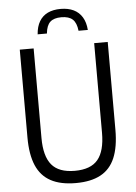

<svg xmlns="http://www.w3.org/2000/svg" viewBox="-62 -988 741 1044"><g transform="rotate(-5 308.5 -465.5)"><path d="M309.5 9.3Q226.2 9.3 172.9 -19.5Q119.6 -48.2 94 -107.8Q68.5 -167.5 68.5 -260.4V-740H144.2V-251Q144.2 -151.5 183.4 -104.5Q222.6 -57.5 309.5 -57.5Q396.9 -57.5 435.7 -104.5Q474.6 -151.5 474.6 -251V-740H548.6V-260.4Q548.6 -167.5 523.4 -107.8Q498.3 -48.2 445.4 -19.5Q392.6 9.3 309.5 9.3ZM172.6 -814.5Q175.7 -856.6 192.4 -884.8Q209.1 -913 238.5 -927.2Q267.9 -941.3 308.8 -941.3Q349.7 -941.3 379.5 -927Q409.2 -912.6 426.3 -884.4Q443.4 -856.3 446.5 -814.5H395.8Q391 -858.2 370.4 -877Q349.8 -895.9 308.8 -895.9Q267.9 -895.9 247.6 -877Q227.4 -858.2 223.2 -814.5Z"/></g></svg>

Font: Encode Sans SC Condensed Thin
Style: Regular
Weight: 100
Width: 3
Designer: Multiple Designers
Foundry: Impallari Type
Version: Version 3.002